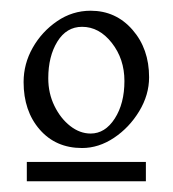

<svg xmlns="http://www.w3.org/2000/svg" viewBox="-20 -624 322 358"><path d="M133 -348Q84 -348 54 -382.5Q24 -417 24 -471Q24 -505 41 -535Q58 -565 86.5 -584.5Q115 -604 149 -604Q196 -604 227 -568.5Q258 -533 258 -480Q258 -447 239.5 -416.5Q221 -386 192.5 -367Q164 -348 133 -348ZM30 -286V-322H252V-286ZM133 -574Q104 -574 87 -546.5Q70 -519 70 -478Q70 -450 81.5 -426.5Q93 -403 111 -389Q129 -375 149 -375Q176 -375 194 -403Q212 -431 212 -473Q212 -514 188.5 -544Q165 -574 133 -574Z"/></svg>

Font: ChillKai
Style: Regular
Weight: 400
Designer: ChillType
Foundry: 寒蝉字型
Version: Version 2.000